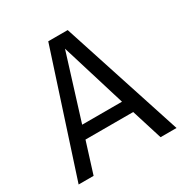

<svg xmlns="http://www.w3.org/2000/svg" viewBox="-163 -840 940 974"><g transform="rotate(-30 307.5 -353.0)"><path d="M444.6 -180H165.1L108.7 0H21L250.8 -706.2H364.6L594.4 0H501ZM188.2 -253.8H421.5L305.6 -631.3Z"/></g></svg>

Font: FiraCode Nerd Font
Style: Regular
Weight: 400
Designer: Carrois Corporate, Edenspiekermann AG, Nikita Prokopov
Foundry: Carrois Corporate, Edenspiekermann AG, Nikita Prokopov
Version: Version 6.002;Nerd Fonts 3.4.0